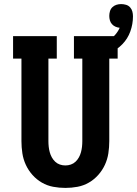

<svg xmlns="http://www.w3.org/2000/svg" viewBox="-20 -912 671 940"><path d="M300 8Q270 8 240.5 2.5Q211 -3 185 -18Q159 -33 139 -55.5Q119 -78 106.5 -105Q94 -132 89.5 -161.5Q85 -191 85 -221V-625H44V-735H258V-625H217V-221Q217 -207 218.5 -193.5Q220 -180 223.5 -167Q227 -154 233.5 -142Q240 -130 250 -120.5Q260 -111 273 -106.5Q286 -102 300 -102Q314 -102 327 -106.5Q340 -111 350 -120.5Q360 -130 366.5 -142Q373 -154 376.5 -167Q380 -180 381.5 -193.5Q383 -207 383 -221V-625H342V-735H556V-625H515V-221Q515 -191 510.5 -161.5Q506 -132 493.5 -105Q481 -78 461 -55.5Q441 -33 415 -18Q389 -3 359.5 2.5Q330 8 300 8ZM449 -625 431 -681Q452 -686 472 -693.5Q492 -701 510 -712.5Q528 -724 542.5 -740Q557 -756 566 -776Q555 -777 545 -781.5Q535 -786 528 -794Q521 -802 518 -812.5Q515 -823 515 -834Q515 -846 518.5 -857.5Q522 -869 530.5 -877Q539 -885 550 -888.5Q561 -892 573 -892Q585 -892 597 -888.5Q609 -885 617 -876Q625 -867 628 -855.5Q631 -844 631 -832Q631 -794 618 -758Q605 -722 579 -695.5Q553 -669 519 -652Q485 -635 449 -625Z"/></svg>

Font: Iosevka HT Extrabold Extended
Style: Regular
Weight: 800
Width: 7
Monospace: yes
Designer: Belleve Invis
Foundry: Belleve Invis
Version: Version 32.3.0; ttfautohint (v1.8.4)